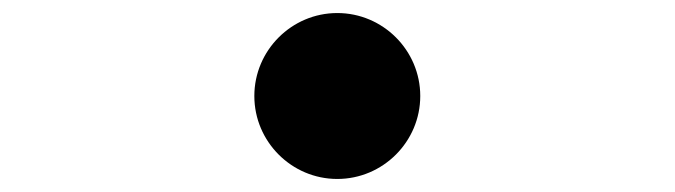

<svg xmlns="http://www.w3.org/2000/svg" viewBox="-20 -528 1040 296"><path d="M500 -507.9C429.6 -507.9 372.1 -450.4 372.1 -380C372.1 -309.6 429.6 -252.1 500 -252.1C570.4 -252.1 627.9 -309.6 627.9 -380C627.9 -450.4 570.4 -507.9 500 -507.9Z"/></svg>

Font: Source Han Sans JP VF
Style: Regular
Weight: 250
Designer: Ryoko NISHIZUKA 西塚涼子 (kana, bopomofo & ideographs); Paul D. Hunt (Latin, Greek & Cyrillic); Sandoll Communications 산돌커뮤니
Foundry: Adobe
Version: Version 2.004;hotconv 1.0.118;makeotfexe 2.5.65603